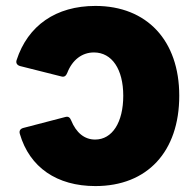

<svg xmlns="http://www.w3.org/2000/svg" viewBox="-20 -615 661 648"><path d="M302 13C477 13 585 -103 585 -292C585 -478 476 -595 302 -595C169 -595 74 -529 36 -412C33 -403 37 -395 48 -392L187 -357C197 -354 203 -359 207 -369C224 -413 257 -438 297 -438C358 -438 396 -381 396 -292C396 -202 359 -144 301 -144C265 -144 237 -167 220 -209C216 -219 210 -223 200 -220L58 -183C48 -180 44 -173 47 -163C80 -50 172 13 302 13Z"/></svg>

Font: LINE Seed Sans TH ExtraBold
Style: Regular
Weight: 800
Designer: Dalton Maag Ltd | Thai characters by Cadson Demak Co.,Ltd.
Foundry: Dalton Maag Ltd
Version: Version 1.003